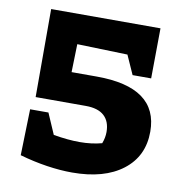

<svg xmlns="http://www.w3.org/2000/svg" viewBox="-72 -674 717 754"><g transform="rotate(10 286.0 -297.0)"><path d="M264 12Q217 12 163.5 4Q110 -4 54 -20L59 -204H132L168 -121Q226 -111 272 -111Q320 -111 361 -122Q370 -145 370 -168Q370 -210 345.5 -232.5Q321 -255 272 -255H72V-606H508L506 -406H432L398 -482L197 -488L194 -376H294Q539 -376 539 -199Q539 -101 465.5 -44.5Q392 12 264 12Z"/></g></svg>

Font: Piazzolla SC ExtraBold
Style: Regular
Weight: 800
Designer: Juan Pablo del Peral
Foundry: Huerta Tipografica
Version: Version 1.330